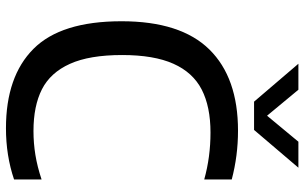

<svg xmlns="http://www.w3.org/2000/svg" viewBox="-204 -783 996 628"><g transform="rotate(90 294.0 -469.0)"><path d="M49.5 -368.5Q49.5 -562 141.8 -655.8Q234 -749.5 407.5 -749.5Q489.5 -749.5 567 -729V-639Q494 -659.5 413.5 -659.5Q329 -659.5 273 -630.8Q217 -602 188.5 -538.2Q160 -474.5 160 -370.5Q160 -263.5 188.8 -199.8Q217.5 -136 272 -108.2Q326.5 -80.5 408.5 -80.5Q448.5 -80.5 486.8 -86.8Q525 -93 567 -107V-17Q489 9.5 399.5 9.5Q230 9.5 139.8 -80.5Q49.5 -170.5 49.5 -368.5ZM443.5 -947H528.5L405 -802H312.5L188.5 -947H273.5L358.5 -844.5Z"/></g></svg>

Font: Encode Sans Medium
Style: Regular
Weight: 500
Designer: Multiple Designers
Foundry: Impallari Type
Version: Version 2.000